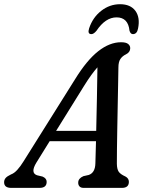

<svg xmlns="http://www.w3.org/2000/svg" viewBox="-50 -914 695 934"><path d="M127 -123Q96.5 -73 130 -61.5L157 -55Q177 -46.5 177 -29.5Q177 0 142.5 0H4.5Q-30 0 -30 -27.5Q-30 -39 -22.8 -47.8Q-15.5 -56.5 3.5 -65.5Q19 -71 34.2 -87.8Q49.5 -104.5 64.5 -129L314.5 -527.5Q372 -621 427.8 -664.8Q483.5 -708.5 539 -708.5Q563 -708.5 573.2 -700.2Q583.5 -692 583.5 -679.5Q583.5 -660 562.5 -649.5Q545.5 -641.5 535.8 -627.2Q526 -613 526 -585.5Q525.5 -548.5 524.5 -499.2Q523.5 -450 522.5 -395.5Q521.5 -341 520.5 -288Q519.5 -235 519 -190.5Q518.5 -146 518.5 -117Q519 -91.5 527.2 -79Q535.5 -66.5 560 -55.5Q577 -46.5 577 -29Q576.5 0 543 0H357Q343 0 336.5 -7.5Q330 -15 330.5 -26Q330.5 -46 355.5 -57L382 -63Q413 -74 414 -119.5Q415.5 -161 417 -227H191.5ZM358.5 -495.5 223 -277.5H418Q420 -353.5 421.5 -436.8Q423 -520 424 -586.5Q410.5 -571.5 394.2 -549.2Q378 -527 358.5 -495.5ZM517 -829.5Q463 -829.5 419.5 -764.5Q406 -748 394.5 -748Q374.5 -748 383.5 -776Q401 -829 442.2 -861.2Q483.5 -893.5 534 -893.5Q585 -893.5 608.8 -861Q632.5 -828.5 621.5 -775Q616.5 -748 596.5 -748Q585 -748 580 -764.5Q573.5 -829.5 517 -829.5Z"/></svg>

Font: Fraunces 72pt SuperSoft
Style: Italic
Weight: 400
Italic angle: -16°
Version: Version 1.000;[b76b70a41]